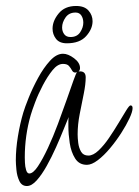

<svg xmlns="http://www.w3.org/2000/svg" viewBox="-20 -595 464 643"><path d="M70 28Q53 28 45 11.5Q37 -5 35 -26Q33 -47 33 -58Q33 -96 40 -138.5Q47 -181 58 -218Q63 -235 76 -267.5Q89 -300 107.5 -334Q126 -368 147.5 -391.5Q169 -415 191 -415Q208 -415 228 -400Q248 -385 248 -367Q248 -360 243 -355Q244 -356 248 -356Q267 -356 267 -336Q267 -313 260.5 -281Q254 -249 247 -213.5Q240 -178 240 -145Q240 -133 242 -116.5Q244 -100 251.5 -87Q259 -74 276 -74Q292 -74 310 -91Q328 -108 345 -133Q362 -158 377 -183Q392 -208 402.5 -225Q413 -242 417 -242Q424 -242 424 -233Q424 -221 413.5 -198.5Q403 -176 386 -149.5Q369 -123 348.5 -98.5Q328 -74 307.5 -58.5Q287 -43 271 -43Q245 -43 231.5 -64.5Q218 -86 213.5 -116Q209 -146 209 -172Q209 -181 209 -189Q209 -197 210 -203Q204 -189 193 -161.5Q182 -134 167.5 -101.5Q153 -69 136.5 -39.5Q120 -10 103 9Q86 28 70 28ZM78 -14Q91 -14 107 -38Q123 -62 140.5 -99.5Q158 -137 174 -180Q190 -223 203.5 -261.5Q217 -300 226 -325.5Q235 -351 238 -353L232 -352Q225 -352 221 -359.5Q217 -367 211 -374Q205 -381 191 -381Q173 -381 156 -360Q139 -339 123.5 -309.5Q108 -280 97.5 -252Q87 -224 83 -210Q63 -141 63 -68Q63 -64 63.5 -50.5Q64 -37 67.5 -25.5Q71 -14 78 -14ZM204 -450Q179 -450 167.5 -465Q156 -480 156 -499Q156 -525 176.5 -550Q197 -575 235 -575Q263 -575 276.5 -559.5Q290 -544 290 -524Q290 -498 268.5 -474Q247 -450 204 -450ZM216 -471Q238 -471 248.5 -487Q259 -503 259 -519Q259 -533 252.5 -543Q246 -553 233 -553Q211 -553 199.5 -536.5Q188 -520 188 -503Q188 -490 195 -480.5Q202 -471 216 -471Z"/></svg>

Font: Licorice
Style: Regular
Weight: 400
Designer: Robert E. Leuschke
Foundry: Robert E. Leuschke
Version: Version 1.010; ttfautohint (v1.8.3)